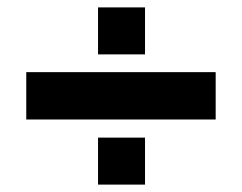

<svg xmlns="http://www.w3.org/2000/svg" viewBox="-20 -516 655 519"><path d="M51 -193V-321H563V-193ZM245 -17V-144H372V-17ZM245 -369V-496H372V-369Z"/></svg>

Font: Chivo Medium Black
Style: Regular
Weight: 900
Version: Version 2.002